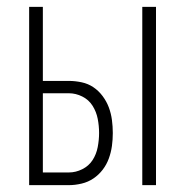

<svg xmlns="http://www.w3.org/2000/svg" viewBox="-20 -540 540 560"><path d="M395 0V-520H435V0ZM65 0V-520H105V-304H181Q199 -304 218 -300Q237 -296 252.5 -285.5Q268 -275 279.5 -259.5Q291 -244 297.5 -226.5Q304 -209 306.5 -190Q309 -171 309 -152Q309 -133 306.5 -114.5Q304 -96 297.5 -78Q291 -60 279.5 -45Q268 -30 252.5 -19.5Q237 -9 218 -4.5Q199 0 181 0ZM181 -37Q201 -37 220 -46.5Q239 -56 250 -73Q261 -90 265 -111Q269 -132 269 -152Q269 -173 265 -193.5Q261 -214 250 -231.5Q239 -249 220 -258.5Q201 -268 181 -268H105V-37Z"/></svg>

Font: Iosevka SS18 Extralight
Style: Regular
Weight: 200
Monospace: yes
Designer: Belleve Invis
Foundry: Belleve Invis
Version: Version 25.1.1; ttfautohint (v1.8.4)